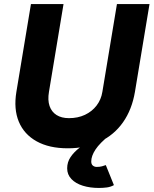

<svg xmlns="http://www.w3.org/2000/svg" viewBox="-20 -720 759 949"><path d="M315 13Q223 13 161 -21.5Q99 -56 73 -118.5Q47 -181 61 -266L133 -700H294L222 -266Q215 -225 225 -196Q235 -167 259.5 -151.5Q284 -136 321 -136Q365 -136 400 -152.5Q435 -169 457.5 -198.5Q480 -228 486 -266L558 -700H719L647 -266Q632 -178 588 -115.5Q544 -53 474.5 -20Q405 13 315 13ZM469 209Q425 209 389.5 198Q354 187 333 165Q312 143 312 112Q312 81 329 56Q346 31 373 10.5Q400 -10 431 -27.5Q462 -45 489 -60L524 -54Q473 -13 452 19Q431 51 431 78Q431 92 439 98.5Q447 105 458 105Q473 105 484 102Q495 99 503 96L543 195Q527 204 508 206.5Q489 209 469 209Z"/></svg>

Font: Figtree ExtraBold
Style: Italic
Weight: 800
Italic angle: -9.5°
Foundry: Erik Kennedy
Version: Version 2.001;gftools[0.9.30]